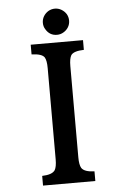

<svg xmlns="http://www.w3.org/2000/svg" viewBox="-59 -922 618 964"><g transform="rotate(-5 250.0 -440.0)"><path d="M254.4 -879.9Q272.5 -879.9 287.6 -870.8Q302.7 -861.8 312 -847.2Q320.8 -832 320.8 -814Q320.8 -795.9 311.8 -781Q302.7 -766.1 287.6 -757.3Q272.5 -748 254.4 -748Q217.3 -748 197.8 -781.2Q188.5 -795.4 188.5 -814Q188.5 -832 197.5 -846.9Q206.5 -861.8 221.7 -871.1Q237.3 -879.9 254.4 -879.9ZM381.8 -710V-661.1Q330.1 -659.7 316.9 -640.1Q307.1 -623.5 307.1 -585.9V-126Q307.1 -88.4 316.9 -71.8Q331.1 -50.3 381.8 -48.8V0H118.2V-48.8Q168.9 -50.3 183.1 -71.8Q192.9 -88.4 192.9 -126V-585.9Q192.9 -623.5 183.1 -640.1Q169.9 -659.7 118.2 -661.1V-710Z"/></g></svg>

Font: BIZ UDMincho
Style: Bold
Weight: 700
Monospace: yes
Designer: TypeBank Co., Ltd.
Foundry: Morisawa Inc.
Version: Version 1.06